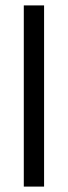

<svg xmlns="http://www.w3.org/2000/svg" viewBox="-20 -690 250 710"><path d="M68 -670V0H143V-670Z"/></svg>

Font: LT Wave Text Light
Style: Regular
Weight: 300
Designer: Daniel Lyons
Version: Version 2.5 (Glyphs App)